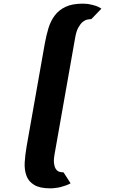

<svg xmlns="http://www.w3.org/2000/svg" viewBox="-20 -820 690 1050"><path d="M224.5 -579 125.5 -19Q117.5 27.5 115 69Q113 110 125 142Q137 173.5 167.5 191.5Q198 210 255 210Q269.5 210 282 208Q298.5 206.5 311.5 203Q325.5 199.5 340.5 194Q357 188 366 182.5L327.5 122.5Q319 122.5 309.5 120.5Q298.5 119 289.5 109.5Q280 99.5 276.5 79.5Q272 59 278.5 23L391 -613.5Q397 -649 408.5 -669.5Q420 -690 432.5 -700.5Q446 -711 458 -713Q472 -715.5 479.5 -715.5L534.5 -772.5Q525 -779.5 513 -784.5Q503.5 -788.5 487 -793Q478 -795.5 460 -798.5Q446 -800 433.5 -800Q375.5 -800 339.5 -783Q302 -765.5 280 -736Q257.5 -706.5 245 -666Q233.5 -629 224.5 -579Z"/></svg>

Font: B612
Style: Regular
Weight: 700
Italic angle: -10°
Designer: Nicolas Chauveau, Thomas Paillot, Jonathan Favre-Lamarine, Jean-Luc Vinot
Foundry: AIRBUS
Version: Version 1.008